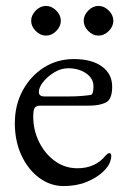

<svg xmlns="http://www.w3.org/2000/svg" viewBox="-20 -613 428 647"><path d="M278 -578Q293 -593 312 -593Q331 -593 346.5 -577.5Q362 -562 362 -543Q362 -524 346.5 -508.5Q331 -493 312 -493Q293 -493 277.5 -508.5Q262 -524 262 -543Q262 -562 278 -578ZM101 -578Q116 -593 135 -593Q154 -593 169.5 -577.5Q185 -562 185 -543Q185 -524 169.5 -508.5Q154 -493 135 -493Q116 -493 100.5 -508.5Q85 -524 85 -543Q85 -562 101 -578ZM229 -414Q289 -414 323.5 -389Q358 -364 358 -321Q358 -278 336.5 -267.5Q315 -257 281 -257H117Q103 -257 97.5 -250.5Q92 -244 92 -220Q92 -174 112 -134Q132 -94 165.5 -70Q199 -46 241 -46Q302 -46 337 -90Q344 -97 348 -97Q355 -97 355 -87Q355 -80 352 -71Q348 -54 327 -34Q306 -14 272 0Q238 14 194 14Q150 14 112.5 -13.5Q75 -41 52.5 -89Q30 -137 30 -198Q30 -259 56.5 -308Q83 -357 128 -385.5Q173 -414 229 -414ZM295 -322Q295 -349 270 -366Q245 -383 210 -383Q186 -383 163.5 -369.5Q141 -356 126 -337.5Q111 -319 111 -303Q111 -288 130 -288H212Q235 -288 253.5 -289.5Q272 -291 285 -293Q295 -294 295 -322Z"/></svg>

Font: Benne
Style: Regular
Weight: 400
Designer: John-Daniel Harrington
Version: Version 1.001